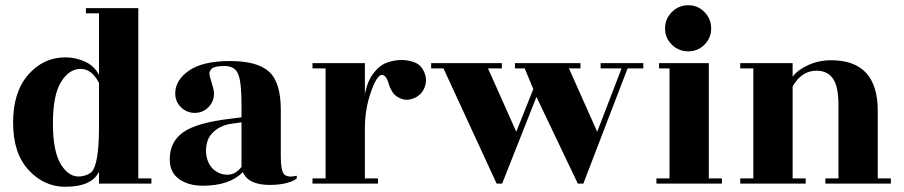

<svg xmlns="http://www.w3.org/2000/svg" viewBox="-20 -701 3451 733"><path d="M229 12Q148 12 89 -52Q30 -116 30 -233Q30 -350 88 -416Q146 -482 229 -482Q270 -482 306 -465Q342 -448 358 -414V-650H308V-670H508V-20H558V0H358V-46Q331 12 229 12ZM358 -219V-384Q331 -438 287.5 -438Q244 -438 213 -388Q182 -338 182 -229.5Q182 -121 214 -71Q246 -21 291 -28Q316 -32 329 -44Q358 -72 358 -219Z M1010 5Q928 5 907 -44Q857 8 754 8Q699 8 663.5 -17.5Q628 -43 628 -93Q628 -160 680 -196.5Q732 -233 862 -248L902 -253V-302Q902 -389 889 -419Q876 -449 837.5 -449Q799 -449 788 -438.5Q777 -428 780 -414.5Q783 -401 790 -379Q797 -357 797 -344Q797 -313 775.5 -291.5Q754 -270 723.5 -270Q693 -270 671 -291.5Q649 -313 649 -344Q649 -395 701.5 -431.5Q754 -468 858.5 -468Q963 -468 1007.5 -427Q1052 -386 1052 -282V-102Q1052 -49 1065 -35.5Q1078 -22 1113 -30V-20Q1103 -10 1075 -2.5Q1047 5 1010 5ZM902 -64V-234L866 -229Q820 -223 791.5 -194Q763 -165 767 -113Q772 -75 795 -54.5Q818 -34 848.5 -34Q879 -34 902 -64Z M1423 0H1173V-20H1223V-440H1173V-460H1373V-341Q1382 -390 1405.5 -421Q1429 -452 1457.5 -462Q1486 -472 1512.5 -472Q1539 -472 1563.5 -462.5Q1588 -453 1600 -424.5Q1612 -396 1601 -367.5Q1590 -339 1562.5 -327Q1535 -315 1512 -324Q1489 -333 1479 -348.5Q1469 -364 1465 -378Q1455 -415 1438 -415Q1419 -415 1396 -349.5Q1373 -284 1373 -211V-20H1423Z M1626 -440V-460H1896V-440H1843L1951 -198L2016 -361L1983 -440H1946V-460H2196V-440H2152L2260 -198L2353 -440H2273V-460H2436V-440H2376L2207 0H2186L2028 -331L1897 0H1876L1673 -440Z M2686 -20H2736V0H2486V-20H2536V-440H2496V-460H2686ZM2695 -592.5Q2695 -556 2669.5 -530.5Q2644 -505 2607.5 -505Q2571 -505 2545 -530.5Q2519 -556 2519 -592.5Q2519 -629 2545 -655Q2571 -681 2607.5 -681Q2644 -681 2669.5 -655Q2695 -629 2695 -592.5Z M3331 -20H3381V0H3131V-20H3181V-300Q3181 -371 3160 -401Q3139 -431 3097 -431Q3040 -431 3006 -371V-20H3056V0H2806V-20H2856V-440H2806V-460H3006V-408Q3025 -434 3065.5 -452.5Q3106 -471 3153 -471Q3331 -471 3331 -278Z"/></svg>

Font: Rozha One
Style: Regular
Weight: 400
Designer: Tim Donaldson, Indian Type Foundry
Foundry: Indian Type Foundry
Version: Version 1.301;PS 1.0;hotconv 1.0.78;makeotf.lib2.5.61930; tt